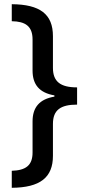

<svg xmlns="http://www.w3.org/2000/svg" viewBox="-20 -735 414 914"><path d="M36 78V159C171 158 232 110 232 7V-145C232 -211 268 -237 347 -237V-319C267 -319 232 -347 232 -412V-563C232 -668 170 -714 36 -715V-634C100 -633 135 -611 135 -547V-399C135 -332 168 -293 239 -281V-275C168 -263 135 -224 135 -157V-9C135 53 102 76 36 78Z"/></svg>

Font: Noto Sans Gujarati SemiCondensed Medium
Style: Regular
Weight: 500
Width: 4
Designer: Jelle Bosma - Monotype Design Team, Universal Thirst
Foundry: Monotype Imaging Inc.
Version: Version 2.106